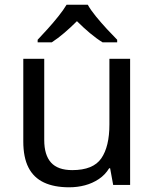

<svg xmlns="http://www.w3.org/2000/svg" viewBox="-20 -786 658 816"><path d="M533 -536V0H461L448 -71H444Q427 -43 400 -25Q373 -7 341 1.5Q309 10 274 10Q210 10 166.5 -10.5Q123 -31 101 -74Q79 -117 79 -185V-536H168V-191Q168 -127 197 -95Q226 -63 287 -63Q376 -63 410.5 -113Q445 -163 445 -257V-536ZM353 -766Q365 -744 387.5 -716.5Q410 -689 434.5 -662.5Q459 -636 478 -617V-606H416Q390 -622 362 -645.5Q334 -669 307 -696Q280 -669 253 -646Q226 -623 200 -606H140V-617Q159 -637 182.5 -663Q206 -689 228 -716.5Q250 -744 263 -766Z"/></svg>

Font: Noto Sans Meetei Mayek
Style: Regular
Weight: 400
Designer: Monotype Design Team and Neelakash Kshetrimayum
Foundry: Monotype Imaging Inc.
Version: Version 2.002